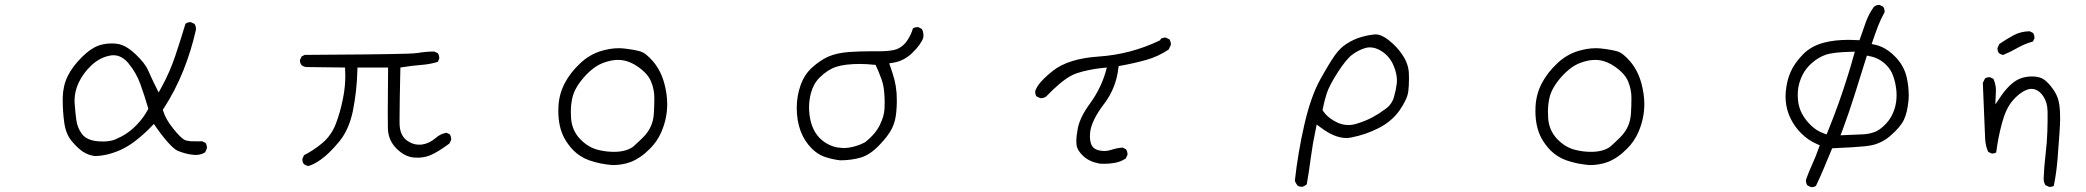

<svg xmlns="http://www.w3.org/2000/svg" viewBox="-20 -648 8540 786"><path d="M790.5 -69.3 760.7 -69.8Q743.7 -71.3 734.9 -75.7Q718.8 -84.5 689 -121.6Q659.2 -158.7 648.4 -192.4L646.5 -198.2L649.9 -203.6Q698.2 -278.3 730.5 -359.4Q762.7 -439.9 781.7 -524.4Q782.2 -526.9 782.2 -528.8Q782.2 -530.8 782 -533.2Q781.7 -535.6 781.2 -538.6Q779.8 -544.9 776.4 -550.3L761.2 -557.1Q760.3 -557.6 758.1 -557.6Q755.9 -557.6 752.4 -556.6Q745.6 -555.7 739.3 -550.8Q719.7 -485.4 697.5 -419.2Q675.3 -353 641.6 -291.5L629.4 -269.5Q606.4 -315.4 598.9 -332.3Q591.3 -349.1 586.4 -359.9Q573.7 -389.6 534.4 -426.5Q495.1 -463.4 461.9 -468.3Q449.7 -470.2 437.5 -470.2Q414.6 -470.2 391.1 -463.9Q355 -453.6 315.4 -414.3Q275.9 -375 256.8 -335.7Q237.8 -296.4 236.8 -248.5Q236.8 -242.7 236.8 -236.3Q236.8 -192.9 242.7 -148.4Q249 -100.1 272.5 -71.8Q296.9 -42 319.1 -27.3Q341.3 -12.7 367.2 -9.3Q416.5 -9.3 472.2 -33.7Q530.3 -59.1 599.1 -129.4L609.9 -140.6L619.1 -127.4Q653.8 -78.1 679.2 -52.7Q696.8 -35.2 708.5 -30.3Q740.7 -17.1 772 -14.2Q776.4 -13.7 783 -13.7Q789.6 -13.7 799.6 -15.9Q809.6 -18.1 819.8 -24.4L826.7 -39.6Q827.1 -41 827.1 -43.2Q827.1 -45.4 826.7 -48.8Q825.7 -56.2 821.3 -63L807.6 -69.8Q796.4 -69.3 790.5 -69.3ZM460 -81.1H460.4Q460 -81.1 460 -81.1ZM428.2 -70.8Q415.5 -68.8 404.5 -68.8Q393.6 -68.8 385.7 -69.3Q335.9 -72.3 315.4 -99.6Q296.9 -124.5 292.5 -156.2Q288.6 -185.1 285.6 -224.6Q285.2 -230.5 285.2 -236.8Q285.2 -272.9 301.8 -309.1Q320.3 -348.6 353.8 -380.1Q387.2 -411.6 427.7 -419.9Q436 -421.9 443.8 -421.9Q479.5 -421.9 507.3 -387.2Q538.1 -349.1 554.2 -304.9Q570.3 -260.7 587.4 -202.6Q575.2 -180.2 563 -164.1Q518.1 -105.5 460 -81.1Q446.3 -73.7 428.2 -70.8Z M1443.4 -371.6H1568.8Q1567.4 -237.8 1567.4 -189.7Q1567.4 -141.6 1567.9 -123.5Q1568.8 -74.2 1603 -40Q1636.7 -6.8 1672.4 -3.4Q1680.7 -2.4 1689 -2.4Q1716.8 -2.4 1740.7 -12.2Q1772 -24.9 1819.8 -60.5L1826.7 -74.7Q1827.1 -76.2 1827.1 -79.6Q1827.1 -83 1825.7 -88.1Q1824.2 -93.3 1821.3 -98.1L1808.1 -104.5Q1783.2 -100.6 1764.2 -83.5Q1737.3 -60.5 1707 -56.2Q1701.2 -55.7 1695.3 -55.7Q1669.9 -55.7 1646.5 -72.3Q1616.7 -93.8 1615.7 -141.6Q1615.7 -150.4 1615.7 -164.1Q1615.7 -219.2 1619.1 -371.6Q1667.5 -379.4 1703.6 -382.1Q1739.7 -384.8 1772 -394.5L1777.8 -406.7Q1778.3 -408.2 1778.3 -411.6Q1778.3 -415 1776.9 -420.2Q1775.4 -425.3 1772.5 -430.2L1757.8 -437Q1723.1 -437 1690.4 -431.2Q1678.7 -429.2 1645.5 -428.2Q1522.9 -424.8 1227.5 -423.3L1214.8 -417L1208.5 -403.8Q1208 -402.3 1208 -401.4Q1208 -389.2 1214.4 -381.3Q1222.7 -375 1233.4 -373.5L1392.6 -371.6Q1393.6 -349.6 1393.6 -334.7Q1393.6 -319.8 1391.6 -295.4Q1389.6 -271 1383.8 -243.7Q1373 -188.5 1355 -141.6Q1336.4 -92.8 1297.9 -61Q1263.2 -32.2 1224.6 -12.7L1218.3 1.5Q1217.8 2.9 1217.8 3.9Q1217.8 16.1 1224.1 23.9Q1231.9 29.8 1241.7 31.7Q1264.6 25.9 1293.9 4.9Q1326.2 -17.6 1367.4 -66.9Q1408.7 -116.2 1424.8 -194.8Q1440.9 -275.9 1442.9 -358.9Z M2571.8 -47.4Q2543 -26.4 2493.2 -26.4Q2461.4 -26.4 2429.7 -34.2Q2388.7 -43.9 2355.5 -78.1Q2322.3 -112.3 2317.9 -162.1Q2316.9 -176.3 2316.9 -189.9Q2316.9 -221.2 2323.2 -248Q2332.5 -288.6 2371.3 -332.5Q2410.2 -376.5 2450.7 -391.1Q2482.4 -402.8 2510.3 -402.8Q2535.6 -402.8 2559.6 -392.6Q2577.1 -385.3 2592.8 -374Q2608.4 -362.8 2618.7 -352.5Q2637.7 -334 2646 -312.5Q2658.7 -280.8 2658.7 -247.1Q2658.7 -213.4 2656.7 -183.6Q2654.8 -153.8 2644 -130.1Q2633.3 -106.4 2612.3 -85.4Q2591.3 -64.5 2571.8 -47.4ZM2711.4 -221.7Q2711.4 -261.2 2700.2 -304.2Q2686 -357.9 2654.8 -395Q2624.5 -430.7 2601.6 -437.5Q2576.7 -444.8 2532.7 -449.7Q2522.9 -450.7 2515.6 -450.7Q2493.7 -450.7 2475.8 -447.5Q2458 -444.3 2441.4 -439.5Q2392.6 -424.8 2354 -387.7Q2314.5 -350.6 2291.5 -306.6Q2269 -263.2 2266.1 -212.9Q2265.6 -203.1 2265.6 -193.8Q2265.6 -127.4 2291 -81.1Q2306.2 -54.2 2327.1 -32.7Q2355 -4.9 2392.1 8.3Q2437 23.9 2487.8 27.8Q2527.8 27.8 2562 15.1Q2602.5 -0.5 2641.1 -39.6Q2670.9 -69.3 2687.5 -107.9Q2711.4 -163.1 2711.4 -221.7Z M3420.4 -43Q3405.8 -43.9 3391.6 -48.3Q3359.9 -58.6 3335.9 -82.5Q3296.9 -122.1 3292.5 -194.3Q3292 -201.2 3292 -207.5Q3292 -237.3 3299.8 -267.1Q3309.6 -304.7 3335 -330.1Q3367.7 -362.8 3403.3 -374.5Q3439.9 -386.2 3500.5 -386.2Q3528.3 -386.2 3564.5 -382.3Q3579.6 -349.6 3588.9 -323Q3598.1 -296.4 3600.1 -265.6Q3601.6 -245.6 3601.6 -230.7Q3601.6 -215.8 3601.1 -205.6Q3600.1 -173.3 3582 -136.7Q3564.5 -100.1 3522 -65.9Q3504.4 -56.6 3487.5 -51.3Q3470.7 -45.9 3456.8 -43.9Q3442.9 -42 3434.8 -42Q3426.8 -42 3420.4 -43ZM3573.2 -438H3538.6Q3497.6 -438 3455.6 -435.1Q3404.8 -431.2 3371.6 -416.5Q3338.4 -401.9 3305.2 -372.1Q3272.9 -343.3 3257.3 -298.8Q3241.7 -254.4 3241.7 -207Q3241.7 -101.6 3303.2 -40Q3326.2 -17.1 3352.1 -7.3Q3384.8 4.4 3419.4 8.3Q3464.4 8.3 3503.4 -2.9Q3541 -13.7 3579.1 -53.2Q3617.2 -92.8 3631.8 -123Q3646.5 -152.8 3649.4 -192.4Q3651.4 -216.3 3651.4 -234.4Q3651.4 -252.4 3650.4 -267.1Q3647.9 -297.4 3641.6 -321.8Q3634.8 -346.7 3625.5 -373.5L3620.1 -388.7L3635.7 -391.1Q3680.2 -397.9 3715.3 -432.1Q3750.5 -466.3 3759.8 -494.1Q3760.3 -499 3760.3 -503.9Q3760.3 -519 3753.4 -529.8L3739.7 -536.6Q3738.3 -537.1 3735.1 -537.1Q3731.9 -537.1 3727.1 -535.9Q3722.2 -534.7 3717.3 -531.7Q3709 -502.9 3691.4 -478.5Q3686.5 -471.7 3679.2 -464.6Q3671.9 -457.5 3661.6 -451.7Q3651.4 -445.8 3639.6 -443.4Q3615.7 -438 3573.2 -438Z M4386.2 -69.3Q4386.2 -61 4387.2 -54.2Q4390.1 -31.7 4415.3 -8.5Q4440.4 14.6 4482.9 22Q4491.7 22.5 4500 22.5Q4522 22.5 4542 19Q4566.4 15.1 4588.4 1L4595.2 -13.2Q4595.7 -14.6 4595.7 -15.6Q4595.7 -27.8 4589.8 -36.6L4576.2 -43.9Q4550.8 -42 4529.8 -34.7Q4515.1 -29.8 4500.7 -29.8Q4486.3 -29.8 4472.2 -34.2Q4462.9 -37.1 4456.1 -43.9Q4441.9 -58.1 4441.9 -88.9Q4441.9 -95.7 4442.4 -103.5Q4447.3 -154.3 4500.5 -223.6Q4548.8 -287.6 4558.1 -367.7L4559.6 -377.4Q4623 -388.7 4674.3 -403.3Q4722.2 -417 4764.2 -445.3L4772.9 -463.4Q4773.4 -464.8 4773.4 -468.3Q4773.4 -471.7 4772 -476.8Q4770.5 -481.9 4767.6 -486.8L4753.4 -493.7Q4752 -494.1 4751 -494.1Q4739.7 -494.1 4731.9 -488.8L4729.5 -483.4L4725.6 -481.4Q4607.9 -425.3 4477.5 -416.5Q4353.5 -408.2 4290 -357.9Q4247.6 -324.2 4229.5 -298.3Q4221.2 -285.6 4218.3 -275.9Q4217.8 -273.9 4217.8 -272.5Q4217.8 -261.2 4223.1 -253.4L4237.8 -246.6Q4239.3 -246.1 4240.2 -246.1Q4253.4 -246.1 4262.7 -252.9Q4322.3 -314.9 4363.8 -337.4Q4377 -344.7 4388.7 -348.4Q4400.4 -352.1 4412.8 -355.5Q4425.3 -358.9 4438 -361.3Q4463.9 -366.7 4491.7 -369.6L4511.2 -371.6L4505.9 -352.5Q4485.8 -284.2 4442.4 -224.6Q4401.9 -169.4 4392.6 -124.5Q4386.2 -91.3 4386.2 -69.3Z M5310.5 116.7Q5311 116.7 5312 116.7Q5321.8 113.3 5329.6 106.4Q5338.9 53.2 5346.4 -4.4Q5354 -62 5366.2 -118.2L5370.1 -138.2L5386.7 -126Q5443.8 -83 5491.7 -83Q5501 -83 5510.3 -85Q5568.8 -95.7 5624.5 -124Q5678.7 -151.9 5710 -197Q5741.2 -242.2 5745.1 -273.4Q5748 -296.9 5748 -323.2Q5748 -335.4 5747.6 -348.1Q5745.6 -386.2 5723.1 -420.4Q5700.2 -456.1 5664.6 -483.9Q5635.3 -507.3 5610.4 -507.3Q5607.4 -507.3 5605 -506.8Q5574.2 -503.4 5546.9 -494.6Q5519.5 -485.8 5492.7 -468.8Q5466.3 -452.1 5444.8 -421.9Q5422.4 -390.6 5384.3 -321.8Q5346.2 -252.9 5319.8 -138.2Q5293.5 -23.4 5280.8 91.8Q5284.7 103.5 5293.5 113.3Q5300.8 116.7 5310.5 116.7ZM5647.9 -199.2H5648.4Q5648.4 -199.2 5647.9 -199.2ZM5647.9 -199.2Q5625 -182.1 5598.9 -168Q5572.8 -153.8 5535.6 -142.1Q5517.6 -136.2 5502 -136.2Q5497.1 -136.2 5490.5 -136.7Q5483.9 -137.2 5473.6 -139.6Q5463.4 -142.1 5454.3 -146.5Q5445.3 -150.9 5438 -155.3Q5411.6 -170.9 5397 -192.9L5394 -197.3Q5401.4 -234.9 5411.6 -266.6Q5422.4 -298.8 5456.5 -352.1Q5491.2 -405.8 5515.6 -424.1Q5540 -442.4 5568.4 -451.2Q5578.1 -454.1 5587.9 -454.1Q5611.3 -454.1 5635.7 -438.5Q5669.9 -417 5686 -377Q5698.7 -345.2 5698.7 -319.3Q5698.7 -313 5698.2 -307.1Q5694.8 -278.8 5686.5 -250.5Q5677.2 -218.3 5647.9 -199.2Z M6571.8 -47.4Q6543 -26.4 6493.2 -26.4Q6461.4 -26.4 6429.7 -34.2Q6388.7 -43.9 6355.5 -78.1Q6322.3 -112.3 6317.9 -162.1Q6316.9 -176.3 6316.9 -189.9Q6316.9 -221.2 6323.2 -248Q6332.5 -288.6 6371.3 -332.5Q6410.2 -376.5 6450.7 -391.1Q6482.4 -402.8 6510.3 -402.8Q6535.6 -402.8 6559.6 -392.6Q6577.1 -385.3 6592.8 -374Q6608.4 -362.8 6618.7 -352.5Q6637.7 -334 6646 -312.5Q6658.7 -280.8 6658.7 -247.1Q6658.7 -213.4 6656.7 -183.6Q6654.8 -153.8 6644 -130.1Q6633.3 -106.4 6612.3 -85.4Q6591.3 -64.5 6571.8 -47.4ZM6711.4 -221.7Q6711.4 -261.2 6700.2 -304.2Q6686 -357.9 6654.8 -395Q6624.5 -430.7 6601.6 -437.5Q6576.7 -444.8 6532.7 -449.7Q6522.9 -450.7 6515.6 -450.7Q6493.7 -450.7 6475.8 -447.5Q6458 -444.3 6441.4 -439.5Q6392.6 -424.8 6354 -387.7Q6314.5 -350.6 6291.5 -306.6Q6269 -263.2 6266.1 -212.9Q6265.6 -203.1 6265.6 -193.8Q6265.6 -127.4 6291 -81.1Q6306.2 -54.2 6327.1 -32.7Q6355 -4.9 6392.1 8.3Q6437 23.9 6487.8 27.8Q6527.8 27.8 6562 15.1Q6602.5 -0.5 6641.1 -39.6Q6670.9 -69.3 6687.5 -107.9Q6711.4 -163.1 6711.4 -221.7Z M7744.1 -256.8Q7744.1 -228 7735.4 -200.7Q7723.6 -166 7702.6 -143.6Q7682.1 -121.1 7661.1 -110.4Q7634.8 -99.1 7606.2 -98.1Q7577.6 -97.2 7514.6 -94.2L7522 -113.3Q7548.8 -185.1 7572.3 -259.8L7622.6 -420.4L7634.3 -418Q7673.3 -410.6 7702.1 -381.8Q7721.2 -362.8 7730 -337.4Q7740.7 -308.6 7743.7 -272.5Q7744.1 -264.6 7744.1 -256.8ZM7445.8 -102.1Q7415.5 -112.8 7392.3 -136Q7369.1 -159.2 7356.4 -183.6Q7343.8 -208 7340.8 -235.8Q7339.4 -248.5 7339.4 -255.9Q7339.4 -276.9 7342.3 -292Q7347.7 -319.8 7360.4 -343.8Q7373 -368.7 7398.4 -390.9Q7423.8 -413.1 7453.4 -423.6Q7482.9 -434.1 7555.2 -436L7573.2 -436.5Q7557.6 -379.9 7545.4 -341.3Q7509.3 -224.1 7462.4 -109.4L7457.5 -97.7ZM7395.5 118.2Q7406.7 118.2 7414.1 112.8Q7431.2 77.1 7446.3 41Q7461.4 4.9 7480.5 -41Q7531.7 -43 7563.2 -45.2Q7594.7 -47.4 7615.2 -49.3Q7635.7 -51.3 7653.8 -56.2Q7689.5 -66.9 7717.3 -90.8Q7760.7 -128.4 7774.4 -158.2Q7788.1 -188 7792.5 -232.9Q7793.9 -245.6 7793.9 -257.3Q7793.9 -292.5 7786.1 -329.1Q7774.9 -379.9 7736.8 -417.7Q7698.7 -455.6 7656.2 -464.8L7642.1 -467.8Q7656.7 -511.2 7668.2 -541Q7679.7 -570.8 7694.8 -597.7Q7695.3 -598.6 7695.3 -599.9Q7695.3 -601.1 7695.1 -602.5Q7694.8 -604 7694.6 -606.2Q7694.3 -608.4 7693.8 -610.1Q7693.4 -611.8 7692.9 -613.8Q7691.4 -617.2 7689.5 -620.6L7675.3 -627.4Q7674.3 -627.9 7673.3 -627.9Q7660.6 -627.9 7651.4 -620.1Q7631.3 -592.8 7619.1 -559.8Q7606.9 -526.9 7592.3 -483.4Q7565.4 -484.9 7549.3 -484.9Q7490.7 -484.9 7447.8 -473.6Q7394.5 -460 7360.6 -425Q7326.7 -390.1 7311 -355Q7294.9 -319.8 7290.5 -272.9Q7289.6 -262.7 7289.6 -252.4Q7289.6 -217.3 7301.3 -184.1Q7318.4 -137.7 7353.5 -102.5Q7382.8 -73.2 7418.5 -58.1L7429.7 -53.2L7425.3 -41.5Q7413.6 -7.8 7399.2 23.7Q7384.8 55.2 7373.5 86.9Q7373 88.4 7373 89.8Q7373 102.1 7378.9 110.8L7393.1 117.7Q7394.5 118.2 7395.5 118.2Z M8308.6 -492.2Q8308.6 -504.4 8302.7 -513.2L8289.1 -520Q8252.4 -519.5 8223.1 -503.7Q8193.8 -487.8 8164.6 -467.8L8157.7 -452.6Q8157.2 -451.2 8157.2 -450.2Q8157.2 -438 8163.6 -430.2Q8170.9 -424.8 8180.2 -422.9Q8210.4 -435.5 8239.5 -452.1Q8268.6 -468.8 8302.2 -478L8308.1 -489.7Q8308.6 -491.2 8308.6 -492.2ZM8367.7 116.7Q8369.1 117.2 8372.1 117.2Q8380.4 117.2 8387.7 112.8Q8398.4 61 8403.1 2.7Q8407.7 -55.7 8410.6 -97.7Q8413.6 -139.6 8413.6 -159.4Q8413.6 -179.2 8413.1 -189.5Q8411.6 -223.1 8404.5 -244.6Q8397.5 -266.1 8380.9 -288.1Q8364.7 -310.1 8347.7 -322.3Q8330.1 -335 8298.8 -335Q8276.4 -335 8256.3 -328.6Q8233.4 -321.3 8212.9 -302.7Q8191.4 -283.2 8174.8 -259.3L8148.4 -220.7Q8150.9 -271 8150.9 -278.8Q8150.9 -286.6 8148.7 -299.3Q8146.5 -312 8140.6 -325.2L8127.4 -331.5Q8126 -332 8125 -332Q8113.8 -332 8106 -326.7L8097.2 -308.6Q8105 -108.9 8106.7 -79.3Q8108.4 -49.8 8119.1 -26.4L8132.3 -20Q8133.8 -19.5 8136.7 -19.5Q8145 -19.5 8151.9 -23.9Q8159.7 -84.5 8174.8 -141.1Q8190.9 -202.6 8218.3 -234.9Q8246.1 -268.1 8275.9 -279.8Q8286.1 -284.2 8294.7 -284.2Q8303.2 -284.2 8310.1 -282.2Q8330.6 -275.9 8345.7 -252.4Q8361.8 -227.1 8362.3 -190.9Q8362.3 -181.2 8362.3 -171.1Q8362.3 -161.1 8362.3 -150.9Q8361.8 -130.4 8361.3 -108.9Q8359.9 -65.4 8354 -15.6Q8348.1 33.2 8346.2 83.5Q8346.2 98.6 8353.5 109.9Z"/></svg>

Font: NaikaiFont
Style: ExtraLight
Weight: 200
Version: Version 1.89